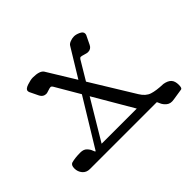

<svg xmlns="http://www.w3.org/2000/svg" viewBox="-151 -887 1188 1188"><g transform="rotate(-45 443.0 -293.0)"><path d="M843.8 50.8 768.6 62.5Q736.3 68.4 717.3 52.7Q698.2 37.1 690.9 18.6Q683.6 0 680.7 0H96.7Q66.4 0 48.8 -21Q31.2 -42 31.2 -70.3Q31.2 -99.6 48.8 -105.5Q81.1 -114.3 127 -114.3Q155.3 -114.3 169.9 -99.1Q184.6 -84 189.9 -68.4Q195.3 -52.7 199.2 -52.7L201.2 -54.7L549.8 -626Q555.7 -636.7 573.2 -643.6Q590.8 -650.4 607.4 -650.4Q625 -650.4 647 -640.1Q668.9 -629.9 668.9 -614.3Q668.9 -607.4 667 -602.5L638.7 -543.9Q627 -519.5 599.6 -519.5Q591.8 -519.5 573.2 -525.4Q554.7 -531.2 547.9 -531.2Q542 -531.2 536.1 -523.4L258.8 -59.6H566.4L294.9 -523.4Q289.1 -531.2 283.2 -531.2Q275.4 -531.2 258.8 -525.4Q242.2 -519.5 235.4 -519.5Q209 -519.5 196.3 -543.9L168 -602.5Q166 -607.4 166 -614.3Q166 -629.9 196.8 -640.1Q227.5 -650.4 247.1 -650.4Q306.6 -650.4 323.2 -626L636.7 -115.2Q661.1 -75.2 695.3 -64Q729.5 -52.7 791 -50.8Q824.2 -44.9 839.4 -28.3Q854.5 -11.7 854.5 20.5Q854.5 48.8 843.8 50.8Z"/></g></svg>

Font: Crimson Text
Style: Roman
Weight: 400
Version: Version 0.13